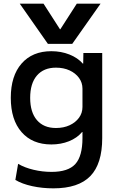

<svg xmlns="http://www.w3.org/2000/svg" viewBox="-20 -810 656 1050"><path d="M88 -790H218L308 -650H310L400 -790H530L375 -570H242ZM272 220Q211 220 156 208Q101 196 64 174L79 86Q115 107 163.5 118.5Q212 130 262 130Q353 130 392 87Q431 44 431 -55V-88H429Q401 -55 357 -37.5Q313 -20 261 -20Q157 -20 98 -87.5Q39 -155 39 -275Q39 -395 98 -462.5Q157 -530 261 -530Q314 -530 359.5 -512Q405 -494 433 -462H435L436 -520H539V-55Q539 86 474 153Q409 220 272 220ZM286 -110Q328 -110 360.5 -125Q393 -140 412 -166Q431 -192 431 -225V-325Q431 -358 412 -384Q393 -410 360.5 -425Q328 -440 286 -440Q219 -440 182 -397Q145 -354 145 -275Q145 -196 182 -153Q219 -110 286 -110Z"/></svg>

Font: M PLUS 1 Medium
Style: Regular
Weight: 500
Designer: Coji Morishita
Foundry: UNDERFOREST DESIGN
Version: Version 1.001